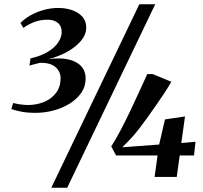

<svg xmlns="http://www.w3.org/2000/svg" viewBox="-20 -835 958 906"><path d="M147.5 -302.5Q109.5 -302.5 81 -308Q52.5 -313.5 33.5 -320.5L42 -349Q57.5 -345 77 -342.2Q96.5 -339.5 111.5 -339.5Q153 -339.5 188 -354Q223 -368.5 244.2 -396.5Q265.5 -424.5 266 -464Q266.5 -495.5 243 -517.5Q219.5 -539.5 169 -538.5Q161.5 -537 152.2 -534.5Q143 -532 134.2 -529.8Q125.5 -527.5 119 -525.5L124 -559.5Q174.5 -571 207 -591.2Q239.5 -611.5 255.2 -635.8Q271 -660 271 -683.5Q271 -712.5 252.8 -727.2Q234.5 -742 205 -742Q171.5 -742 144.2 -732Q117 -722 90 -703.5L76.5 -726.5Q95 -746 123 -762Q151 -778 185.2 -787.8Q219.5 -797.5 255.5 -797.5Q289 -797.5 319 -787.5Q349 -777.5 367.8 -757.2Q386.5 -737 387 -705.5Q387 -672 362 -642.2Q337 -612.5 296 -590Q255 -567.5 207.5 -555.5Q261 -563.5 300.8 -555Q340.5 -546.5 362.5 -523.2Q384.5 -500 384 -462.5Q384 -427 363.8 -397.5Q343.5 -368 309.8 -346.8Q276 -325.5 233.8 -314Q191.5 -302.5 147.5 -302.5ZM637.5 -815H712.5L297 51H222ZM709.5 0 723.5 -101.5H527.5L505 -144Q526 -177 548.8 -220Q571.5 -263 594 -310.2Q616.5 -357.5 637.2 -403Q658 -448.5 675 -485.5H700.5L788.5 -449Q775.5 -426 756.5 -397.2Q737.5 -368.5 716.2 -337.8Q695 -307 674 -278Q653 -249 634.8 -225.5Q616.5 -202 604 -188.5Q593 -176.5 579.5 -162.8Q566 -149 557 -140L731 -153L758.5 -271.5L853 -285.5L835.5 -160L902.5 -166L895.5 -101.5H828L814 0Z"/></svg>

Font: Merriweather 96pt
Style: Bold Italic
Weight: 700
Italic angle: -7.8°
Version: Version 2.101